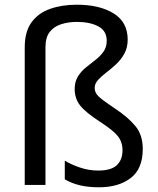

<svg xmlns="http://www.w3.org/2000/svg" viewBox="-20 -785 671 815"><path d="M522 -617Q522 -583 508 -557.5Q494 -532 473 -512.5Q452 -493 431 -477Q410 -461 396 -445.5Q382 -430 382 -412Q382 -399 388.5 -388Q395 -377 414 -362.5Q433 -348 470 -323Q524 -287 555 -249.5Q586 -212 586 -153Q586 -68 534.5 -29Q483 10 400 10Q353 10 317 1Q281 -8 255 -24V-103Q281 -87 319 -74Q357 -61 397 -61Q452 -61 476 -84Q500 -107 500 -147Q500 -183 479.5 -208Q459 -233 406 -267Q343 -308 320 -337.5Q297 -367 297 -407Q297 -438 310.5 -460Q324 -482 344.5 -498.5Q365 -515 385.5 -531Q406 -547 419.5 -566Q433 -585 433 -612Q433 -654 397.5 -673Q362 -692 306 -692Q271 -692 240.5 -682.5Q210 -673 191.5 -650Q173 -627 173 -584V0H85V-584Q85 -651 114 -690.5Q143 -730 193 -747.5Q243 -765 306 -765Q403 -765 462.5 -728Q522 -691 522 -617Z"/></svg>

Font: Noto Sans
Style: Regular
Weight: 400
Designer: Monotype Design Team
Foundry: Monotype Imaging Inc.
Version: Version 2.007